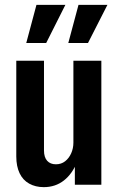

<svg xmlns="http://www.w3.org/2000/svg" viewBox="-20 -760 487 790"><path d="M160 10Q126 10 100 -4.5Q74 -19 60.5 -47.5Q47 -76 47 -116V-510H161V-141Q161 -113 174 -98.5Q187 -84 210 -84Q232 -84 248 -96.5Q264 -109 273 -129.5Q282 -150 282 -173L297 -94Q278 -45 243 -17.5Q208 10 160 10ZM288 0V-95H282V-510H397V0ZM170 -583H88L130 -740H249ZM342 -583H261L303 -740H422Z"/></svg>

Font: Instrument Sans Condensed SemiBold
Style: Regular
Weight: 600
Width: 3
Designer: Rodrigo Fuenzalida
Foundry: fragTYPE
Version: Version 1.000;gftools[0.9.28]